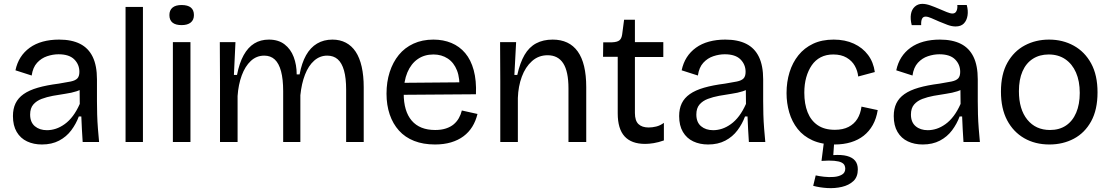

<svg xmlns="http://www.w3.org/2000/svg" viewBox="-20 -735 5751 994"><path d="M197 13Q154 13 120 -3Q86 -19 66.5 -52Q47 -85 47 -134Q47 -172 60.5 -200Q74 -228 102.5 -248Q131 -268 176 -281Q221 -294 284 -302Q322 -308 346 -313Q370 -318 380.5 -329Q391 -340 391 -363Q391 -401 364.5 -427.5Q338 -454 283 -454Q254 -454 224 -444Q194 -434 172 -410Q150 -386 144 -344L60 -371Q68 -409 86.5 -438Q105 -467 134 -488Q163 -509 201.5 -519.5Q240 -530 286 -530Q351 -530 394.5 -508Q438 -486 460 -440.5Q482 -395 482 -324V-211Q482 -179 483 -142.5Q484 -106 487 -69Q490 -32 493 0H408Q406 -33 404 -66Q402 -99 401 -132H388Q374 -94 349 -60.5Q324 -27 286 -7Q248 13 197 13ZM223 -61Q246 -61 269 -68.5Q292 -76 315 -92.5Q338 -109 357.5 -135Q377 -161 393 -197L392 -291L419 -287Q403 -271 376.5 -262.5Q350 -254 318 -249.5Q286 -245 254 -239Q222 -233 195.5 -223Q169 -213 152.5 -194Q136 -175 136 -142Q136 -102 160.5 -81.5Q185 -61 223 -61Z M630 0V-699H720V0Z M875 0V-517H966V0ZM920 -605Q889 -605 873 -618Q857 -631 857 -657Q857 -682 873 -695.5Q889 -709 920 -709Q952 -709 968 -696Q984 -683 984 -657Q984 -632 967.5 -618.5Q951 -605 920 -605Z M1119 0V-314L1118 -517H1199L1191 -347H1207Q1219 -409 1241.5 -449.5Q1264 -490 1296.5 -510Q1329 -530 1372 -530Q1421 -530 1453 -505.5Q1485 -481 1500.5 -440Q1516 -399 1516 -350H1531Q1542 -409 1564.5 -449Q1587 -489 1621.5 -509.5Q1656 -530 1701 -530Q1740 -530 1770.5 -514Q1801 -498 1821.5 -467Q1842 -436 1852.5 -389.5Q1863 -343 1863 -283V0H1772V-271Q1772 -331 1761 -370Q1750 -409 1728.5 -428Q1707 -447 1674 -447Q1636 -447 1606.5 -421Q1577 -395 1559 -348.5Q1541 -302 1535 -242V0H1446V-263Q1446 -325 1435 -366Q1424 -407 1402.5 -427Q1381 -447 1348 -447Q1308 -447 1278.5 -419.5Q1249 -392 1231.5 -344.5Q1214 -297 1210 -238V0Z M2232 13Q2171 13 2124 -5.5Q2077 -24 2045.5 -59Q2014 -94 1997.5 -142.5Q1981 -191 1981 -250Q1981 -311 1997.5 -362Q2014 -413 2044.5 -450.5Q2075 -488 2120.5 -509Q2166 -530 2224 -530Q2275 -530 2317 -512.5Q2359 -495 2388.5 -460Q2418 -425 2432.5 -371.5Q2447 -318 2444 -247L2039 -244V-306L2388 -309L2358 -267Q2362 -329 2346 -370Q2330 -411 2298 -432Q2266 -453 2224 -453Q2177 -453 2142.5 -429Q2108 -405 2089 -360Q2070 -315 2070 -251Q2070 -159 2111.5 -110.5Q2153 -62 2233 -62Q2265 -62 2289 -70Q2313 -78 2329 -91.5Q2345 -105 2355.5 -123.5Q2366 -142 2371 -163L2452 -145Q2443 -108 2425 -79Q2407 -50 2379.5 -29.5Q2352 -9 2315 2Q2278 13 2232 13Z M2570 0V-315L2569 -517H2652L2643 -347H2658Q2672 -410 2695.5 -450.5Q2719 -491 2755.5 -510.5Q2792 -530 2841 -530Q2927 -530 2971 -468.5Q3015 -407 3015 -284V0H2923V-277Q2923 -365 2896 -407Q2869 -449 2815 -449Q2768 -449 2734 -418.5Q2700 -388 2681.5 -338Q2663 -288 2661 -228V0Z M3320 10Q3249 10 3213.5 -29Q3178 -68 3178 -148V-441H3102L3103 -516H3149Q3175 -517 3186.5 -526Q3198 -535 3201 -557L3211 -633H3267V-517H3414V-440H3267V-150Q3267 -110 3285.5 -92.5Q3304 -75 3338 -75Q3357 -75 3377.5 -80Q3398 -85 3417 -99V-8Q3389 2 3364.5 6Q3340 10 3320 10Z M3646 13Q3603 13 3569 -3Q3535 -19 3515.5 -52Q3496 -85 3496 -134Q3496 -172 3509.5 -200Q3523 -228 3551.5 -248Q3580 -268 3625 -281Q3670 -294 3733 -302Q3771 -308 3795 -313Q3819 -318 3829.5 -329Q3840 -340 3840 -363Q3840 -401 3813.5 -427.5Q3787 -454 3732 -454Q3703 -454 3673 -444Q3643 -434 3621 -410Q3599 -386 3593 -344L3509 -371Q3517 -409 3535.5 -438Q3554 -467 3583 -488Q3612 -509 3650.5 -519.5Q3689 -530 3735 -530Q3800 -530 3843.5 -508Q3887 -486 3909 -440.5Q3931 -395 3931 -324V-211Q3931 -179 3932 -142.5Q3933 -106 3936 -69Q3939 -32 3942 0H3857Q3855 -33 3853 -66Q3851 -99 3850 -132H3837Q3823 -94 3798 -60.5Q3773 -27 3735 -7Q3697 13 3646 13ZM3672 -61Q3695 -61 3718 -68.5Q3741 -76 3764 -92.5Q3787 -109 3806.5 -135Q3826 -161 3842 -197L3841 -291L3868 -287Q3852 -271 3825.5 -262.5Q3799 -254 3767 -249.5Q3735 -245 3703 -239Q3671 -233 3644.5 -223Q3618 -213 3601.5 -194Q3585 -175 3585 -142Q3585 -102 3609.5 -81.5Q3634 -61 3672 -61Z M4301 13Q4234 13 4186.5 -8.5Q4139 -30 4109.5 -67.5Q4080 -105 4066 -153Q4052 -201 4052 -253Q4052 -311 4067.5 -361Q4083 -411 4113.5 -449Q4144 -487 4189.5 -508.5Q4235 -530 4296 -530Q4355 -530 4400.5 -509Q4446 -488 4474 -450.5Q4502 -413 4509 -362L4423 -339Q4420 -368 4405.5 -394Q4391 -420 4363 -436.5Q4335 -453 4294 -453Q4257 -453 4229 -438.5Q4201 -424 4182.5 -397Q4164 -370 4154 -334.5Q4144 -299 4144 -255Q4144 -197 4161 -154Q4178 -111 4213 -87Q4248 -63 4302 -63Q4344 -63 4373 -78Q4402 -93 4418.5 -119.5Q4435 -146 4440 -183L4524 -165Q4517 -121 4498.5 -88Q4480 -55 4451.5 -32.5Q4423 -10 4385 1.5Q4347 13 4301 13ZM4190 227 4203 173Q4220 177 4246 180Q4272 183 4297 181Q4322 179 4339 169Q4356 159 4356 138Q4356 129 4352 120.5Q4348 112 4336 106Q4324 100 4299 97.5Q4274 95 4233 98L4246 -4H4299L4294 68Q4337 65 4365 72.5Q4393 80 4407 97Q4421 114 4421 142Q4421 181 4398 202.5Q4375 224 4338.5 232.5Q4302 241 4262.5 238.5Q4223 236 4190 227Z M4757 13Q4714 13 4680 -3Q4646 -19 4626.5 -52Q4607 -85 4607 -134Q4607 -172 4620.5 -200Q4634 -228 4662.5 -248Q4691 -268 4736 -281Q4781 -294 4844 -302Q4882 -308 4906 -313Q4930 -318 4940.5 -329Q4951 -340 4951 -363Q4951 -401 4924.5 -427.5Q4898 -454 4843 -454Q4814 -454 4784 -444Q4754 -434 4732 -410Q4710 -386 4704 -344L4620 -371Q4628 -409 4646.5 -438Q4665 -467 4694 -488Q4723 -509 4761.5 -519.5Q4800 -530 4846 -530Q4911 -530 4954.5 -508Q4998 -486 5020 -440.5Q5042 -395 5042 -324V-211Q5042 -179 5043 -142.5Q5044 -106 5047 -69Q5050 -32 5053 0H4968Q4966 -33 4964 -66Q4962 -99 4961 -132H4948Q4934 -94 4909 -60.5Q4884 -27 4846 -7Q4808 13 4757 13ZM4783 -61Q4806 -61 4829 -68.5Q4852 -76 4875 -92.5Q4898 -109 4917.5 -135Q4937 -161 4953 -197L4952 -291L4979 -287Q4963 -271 4936.5 -262.5Q4910 -254 4878 -249.5Q4846 -245 4814 -239Q4782 -233 4755.5 -223Q4729 -213 4712.5 -194Q4696 -175 4696 -142Q4696 -102 4720.5 -81.5Q4745 -61 4783 -61ZM4927 -598Q4908 -598 4886 -606Q4864 -614 4842 -623.5Q4820 -633 4802 -641Q4784 -649 4772 -649Q4759 -649 4753.5 -638Q4748 -627 4749 -605H4700Q4692 -637 4696 -661.5Q4700 -686 4716 -700.5Q4732 -715 4755 -715Q4774 -715 4796.5 -707Q4819 -699 4841 -689.5Q4863 -680 4881.5 -672.5Q4900 -665 4911 -665Q4926 -665 4932 -678.5Q4938 -692 4936 -709H4985Q4993 -680 4989 -654.5Q4985 -629 4970 -613.5Q4955 -598 4927 -598Z M5413 13Q5339 13 5282.5 -19.5Q5226 -52 5194 -112.5Q5162 -173 5162 -261Q5162 -351 5195.5 -410.5Q5229 -470 5285.5 -500Q5342 -530 5411 -530Q5482 -530 5539 -498.5Q5596 -467 5629 -406.5Q5662 -346 5662 -257Q5662 -167 5629 -107Q5596 -47 5539.5 -17Q5483 13 5413 13ZM5416 -62Q5464 -62 5498.5 -85Q5533 -108 5551.5 -151.5Q5570 -195 5570 -254Q5570 -315 5550.5 -359.5Q5531 -404 5495 -428.5Q5459 -453 5409 -453Q5362 -453 5327 -430.5Q5292 -408 5273.5 -365.5Q5255 -323 5255 -263Q5255 -169 5298.5 -115.5Q5342 -62 5416 -62Z"/></svg>

Font: Bricolage Grotesque 20pt
Style: Regular
Weight: 400
Version: Version 1.001;gftools[0.9.33.dev8+g029e19f]